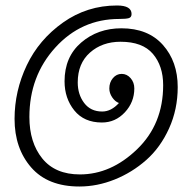

<svg xmlns="http://www.w3.org/2000/svg" viewBox="-20 -667 698 699"><path d="M378 -345Q378 -367 391 -382.5Q404 -398 423 -398Q442 -398 455.5 -382.5Q469 -367 469 -345Q469 -295 434.5 -258Q400 -221 351 -221Q286 -221 250.5 -265Q215 -309 215 -371Q215 -460 275.5 -512Q336 -564 422 -564Q519 -564 573 -503.5Q627 -443 627 -350Q627 -269 595.5 -199.5Q564 -130 512.5 -84.5Q461 -39 397.5 -13.5Q334 12 269 12Q154 12 93.5 -57.5Q33 -127 33 -234Q33 -336 77.5 -429.5Q122 -523 209.5 -585Q297 -647 406 -647Q459 -647 459 -616Q459 -604 449 -601Q439 -598 414 -598Q276 -598 181.5 -494Q87 -390 87 -241Q87 -148 134 -90Q181 -32 271 -32Q384 -32 479 -123.5Q574 -215 574 -357Q574 -427 536.5 -471Q499 -515 419 -515Q352 -515 307.5 -475.5Q263 -436 263 -367Q263 -323 286.5 -292Q310 -261 352 -261Q385 -261 413 -292Q399 -297 388.5 -312.5Q378 -328 378 -345Z"/></svg>

Font: Bonbon
Style: Regular
Weight: 400
Designer: Ksenia Erulevich
Foundry: Cyreal (www.cyreal.org)
Version: Version 1.000